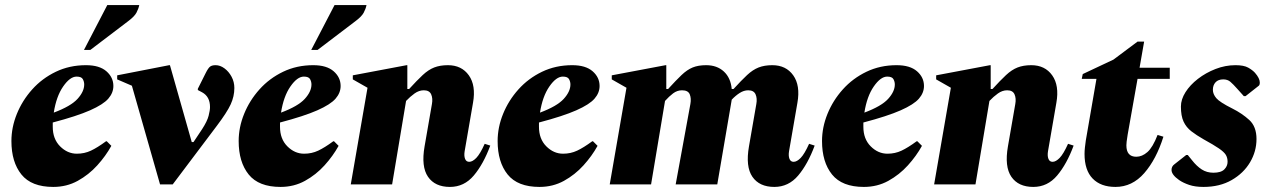

<svg xmlns="http://www.w3.org/2000/svg" viewBox="-20 -727 5020 757"><path d="M190 10Q104 10 64.5 -39Q25 -88 25 -171Q25 -225 46.5 -278Q68 -331 107 -374.5Q146 -418 200 -444Q254 -470 319 -470Q372 -470 399.5 -446Q427 -422 427 -388Q427 -361 407 -338Q387 -315 335 -292Q283 -269 188 -244Q188 -236 188 -227Q188 -179 217 -150Q246 -121 283 -121Q313 -121 338.5 -133Q364 -145 398 -170H401L419 -152Q397 -112 363.5 -75Q330 -38 286.5 -14Q243 10 190 10ZM282 -425Q256 -425 229 -386Q202 -347 192 -283Q259 -308 285.5 -337Q312 -366 312 -394Q312 -405 306.5 -415Q301 -425 282 -425ZM311 -530 403 -707H529Q526 -692 518 -677Q510 -662 486 -644L336 -530Z M611 0 500 -389 442 -414V-430L647 -470H650L736 -167H743L777 -218Q797 -249 802.5 -270.5Q808 -292 808 -305Q808 -346 777 -363L760 -372V-377L791 -439Q801 -459 808.5 -464.5Q816 -470 830 -470Q848 -470 865 -457.5Q882 -445 893 -424.5Q904 -404 904 -380Q904 -347 889.5 -315.5Q875 -284 835 -231L661 0Z M1086 10Q1000 10 960.5 -39Q921 -88 921 -171Q921 -225 942.5 -278Q964 -331 1003 -374.5Q1042 -418 1096 -444Q1150 -470 1215 -470Q1268 -470 1295.5 -446Q1323 -422 1323 -388Q1323 -361 1303 -338Q1283 -315 1231 -292Q1179 -269 1084 -244Q1084 -236 1084 -227Q1084 -179 1113 -150Q1142 -121 1179 -121Q1209 -121 1234.5 -133Q1260 -145 1294 -170H1297L1315 -152Q1293 -112 1259.5 -75Q1226 -38 1182.5 -14Q1139 10 1086 10ZM1178 -425Q1152 -425 1125 -386Q1098 -347 1088 -283Q1155 -308 1181.5 -337Q1208 -366 1208 -394Q1208 -405 1202.5 -415Q1197 -425 1178 -425ZM1207 -530 1299 -707H1425Q1422 -692 1414 -677Q1406 -662 1382 -644L1232 -530Z M1363 0 1429 -381 1371 -414V-430L1583 -470H1586V-376H1593Q1624 -410 1646.5 -431Q1669 -452 1692 -461Q1715 -470 1746 -470Q1800 -470 1828.5 -430Q1857 -390 1845 -322L1812 -131Q1809 -113 1813.5 -101Q1818 -89 1830 -89Q1843 -89 1858 -104.5Q1873 -120 1891 -160L1913 -153Q1886 -80 1848 -35Q1810 10 1754 10Q1695 10 1667.5 -30Q1640 -70 1654 -150L1683 -317Q1687 -339 1680 -355Q1673 -371 1651 -371Q1632 -371 1614.5 -358.5Q1597 -346 1581 -329L1526 0Z M2107 10Q2021 10 1981.5 -39Q1942 -88 1942 -171Q1942 -225 1963.5 -278Q1985 -331 2024 -374.5Q2063 -418 2117 -444Q2171 -470 2236 -470Q2289 -470 2316.5 -446Q2344 -422 2344 -388Q2344 -361 2324 -338Q2304 -315 2252 -292Q2200 -269 2105 -244Q2105 -236 2105 -227Q2105 -179 2134 -150Q2163 -121 2200 -121Q2230 -121 2255.5 -133Q2281 -145 2315 -170H2318L2336 -152Q2314 -112 2280.5 -75Q2247 -38 2203.5 -14Q2160 10 2107 10ZM2199 -425Q2173 -425 2146 -386Q2119 -347 2109 -283Q2176 -308 2202.5 -337Q2229 -366 2229 -394Q2229 -405 2223.5 -415Q2218 -425 2199 -425Z M2384 0 2450 -381 2392 -414V-430L2604 -470H2607V-376H2614Q2645 -410 2667 -431Q2689 -452 2711 -461Q2733 -470 2764 -470Q2807 -470 2834 -445Q2861 -420 2865 -376H2872Q2903 -410 2925.5 -431Q2948 -452 2971 -461Q2994 -470 3025 -470Q3079 -470 3107.5 -430Q3136 -390 3124 -322L3091 -131Q3088 -113 3092.5 -101Q3097 -89 3109 -89Q3122 -89 3137 -104.5Q3152 -120 3170 -160L3192 -153Q3165 -80 3127 -35Q3089 10 3033 10Q2974 10 2946.5 -30Q2919 -70 2933 -150L2962 -317Q2966 -339 2959 -355Q2952 -371 2930 -371Q2913 -371 2896.5 -360.5Q2880 -350 2865 -334Q2864 -328 2863 -322L2808 0H2644L2702 -317Q2706 -339 2699.5 -355Q2693 -371 2669 -371Q2650 -371 2634 -359Q2618 -347 2602 -329L2547 0Z M3386 10Q3300 10 3260.5 -39Q3221 -88 3221 -171Q3221 -225 3242.5 -278Q3264 -331 3303 -374.5Q3342 -418 3396 -444Q3450 -470 3515 -470Q3568 -470 3595.5 -446Q3623 -422 3623 -388Q3623 -361 3603 -338Q3583 -315 3531 -292Q3479 -269 3384 -244Q3384 -236 3384 -227Q3384 -179 3413 -150Q3442 -121 3479 -121Q3509 -121 3534.5 -133Q3560 -145 3594 -170H3597L3615 -152Q3593 -112 3559.5 -75Q3526 -38 3482.5 -14Q3439 10 3386 10ZM3478 -425Q3452 -425 3425 -386Q3398 -347 3388 -283Q3455 -308 3481.5 -337Q3508 -366 3508 -394Q3508 -405 3502.5 -415Q3497 -425 3478 -425Z M3663 0 3729 -381 3671 -414V-430L3883 -470H3886V-376H3893Q3924 -410 3946.5 -431Q3969 -452 3992 -461Q4015 -470 4046 -470Q4100 -470 4128.5 -430Q4157 -390 4145 -322L4112 -131Q4109 -113 4113.5 -101Q4118 -89 4130 -89Q4143 -89 4158 -104.5Q4173 -120 4191 -160L4213 -153Q4186 -80 4148 -35Q4110 10 4054 10Q3995 10 3967.5 -30Q3940 -70 3954 -150L3983 -317Q3987 -339 3980 -355Q3973 -371 3951 -371Q3932 -371 3914.5 -358.5Q3897 -346 3881 -329L3826 0Z M4378 10Q4320 10 4288 -23Q4256 -56 4256 -120Q4256 -132 4257.5 -145.5Q4259 -159 4261 -173L4303 -416H4245L4249 -435L4370 -492L4465 -563H4491L4473 -460H4592V-416H4465L4426 -196Q4423 -177 4422 -168.5Q4421 -160 4421 -154Q4421 -109 4460 -109Q4483 -109 4504 -127.5Q4525 -146 4544 -195L4567 -188Q4539 -99 4491.5 -44.5Q4444 10 4378 10Z M4725 10Q4692 10 4668.5 2Q4645 -6 4629 -17Q4599 -38 4599 -57Q4599 -71 4610 -79L4657 -116H4663L4680 -95Q4698 -72 4718 -59Q4738 -46 4764 -46Q4794 -46 4807 -59Q4820 -72 4820 -89Q4820 -105 4813 -116.5Q4806 -128 4785.5 -142Q4765 -156 4725 -178Q4697 -194 4677 -209.5Q4657 -225 4646.5 -247.5Q4636 -270 4636 -307Q4636 -335 4654 -363.5Q4672 -392 4703 -416Q4734 -440 4772.5 -455Q4811 -470 4851 -470Q4884 -470 4901 -460.5Q4918 -451 4928 -440Q4947 -418 4947 -402Q4947 -392 4943 -389L4891 -348H4884L4858 -377Q4842 -395 4831 -404.5Q4820 -414 4803 -414Q4783 -414 4772.5 -402.5Q4762 -391 4762 -373Q4762 -356 4775.5 -340Q4789 -324 4839 -299Q4877 -280 4905.5 -254Q4934 -228 4934 -179Q4934 -130 4908.5 -87Q4883 -44 4836 -17Q4789 10 4725 10Z"/></svg>

Font: Spectral ExtraBold
Style: Italic
Weight: 800
Italic angle: -10°
Designer: Jean-Baptiste Levee
Foundry: Production Type
Version: Version 2.001